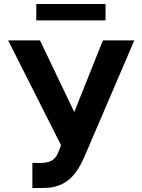

<svg xmlns="http://www.w3.org/2000/svg" viewBox="-20 -929 711 959"><path d="M20.6 -727.3H179.7L350.9 -369.3L494 -727.3H650.9L400.2 -142.8Q391 -122.5 380.7 -103.3Q370.4 -84.2 357.6 -67.1Q344.8 -50.1 329.2 -36Q313.6 -22 294 -11.7Q274.5 -1.4 250.4 4.3Q226.2 9.9 196.4 9.9H141.7V-115.1H181.1Q203.1 -115.1 218.6 -119.1Q234 -123.2 244.9 -131.4Q255.7 -139.6 263 -151.8Q270.2 -164.1 275.9 -180L284.8 -203.8ZM161.2 -827.1V-909.1H507.1V-827.1Z"/></svg>

Font: Cannonade
Style: Bold
Weight: 700
Designer: Rasmus Andersson
Foundry: rsms
Version: Version 3.012;git-f93a4a705